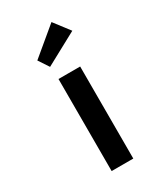

<svg xmlns="http://www.w3.org/2000/svg" viewBox="-196 -870 820 952"><g transform="rotate(-30 214.0 -394.5)"><path d="M152 0V-527H276V0ZM146 -600 107 -659 263 -789 331 -700Z"/></g></svg>

Font: Lexend Mega Medium
Style: Regular
Weight: 500
Version: Version 1.007